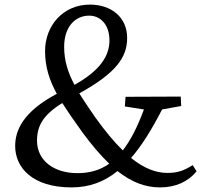

<svg xmlns="http://www.w3.org/2000/svg" viewBox="-20 -806 875 835"><path d="M291 9C368 9 433 -15 491 -62C552 -14 611 9 676 9C744 9 798 -16 835 -61L818 -88C779 -63 751 -54 708 -54C656 -54 605 -75 550 -119C597 -173 640 -243 685 -330L768 -345L766 -386L526 -385L523 -343L606 -330C577 -252 547 -194 514 -152C476 -189 437 -236 394 -296C368 -334 345 -367 325 -400C484 -488 533 -556 533 -641C533 -731 464 -786 371 -786C254 -786 176 -694 176 -584C176 -516 194 -459 227 -398C78 -319 46 -237 46 -171C46 -77 121 9 291 9ZM141 -194C141 -258 167 -306 251 -358C275 -320 304 -278 338 -231C379 -175 418 -130 455 -94C414 -65 368 -53 317 -53C214 -53 141 -108 141 -194ZM259 -602C259 -691 308 -738 368 -738C415 -738 456 -701 456 -630C456 -561 413 -498 304 -437C275 -491 259 -543 259 -602Z"/></svg>

Font: TPK Tissa Web Quiz
Style: Regular
Weight: 400
Designer: Jacques Le Bailly, Suppakit Chalermlarp | Katatrad Co.,Ltd.
Foundry: Jacques Le Bailly, Cadson Demak Co.,Ltd.
Version: Version 5.000;Glyphs 3.1.2 (3151)